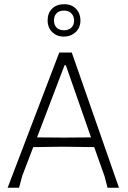

<svg xmlns="http://www.w3.org/2000/svg" viewBox="-20 -887 607 907"><path d="M360 -791Q360 -756 337 -735Q314 -714 281 -714Q249 -714 227 -735Q205 -756 205 -791Q205 -825 226 -846Q247 -867 283 -867Q319 -867 339.5 -845Q360 -823 360 -791ZM282 -837Q260 -837 247.5 -824.5Q235 -812 235 -791Q235 -768 248 -756Q261 -744 282 -744Q303 -744 316.5 -756Q330 -768 330 -790Q330 -810 317.5 -823.5Q305 -837 282 -837ZM319 -639 542 0H488L474 -54L425 -192L274 -194L137 -192L85 -56L70 0H16L260 -639ZM285 -579 155 -238 280 -237 410 -238 291 -579Z"/></svg>

Font: Alegreya Sans Light
Style: Regular
Weight: 300
Designer: Juan Pablo del Peral
Foundry: Huerta Tipografica
Version: Version 2.007